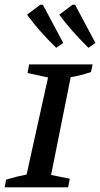

<svg xmlns="http://www.w3.org/2000/svg" viewBox="-24 -803 429 823"><path d="M-4 0 2 -33Q25 -40 47 -45.5Q69 -51 90 -55L182 -471L94 -490L101 -527H373L366 -494Q341 -486 321.5 -481Q302 -476 279 -472L195 -53L275 -37L268 0ZM217 -598Q176 -638 146.5 -672Q117 -706 92 -740L149 -783L160 -782L247 -619ZM355 -598Q315 -638 285 -672Q255 -706 230 -740L287 -783L298 -782L385 -619Z"/></svg>

Font: Piazzolla SC Medium
Style: Italic
Weight: 500
Italic angle: -11.3°
Designer: Juan Pablo del Peral
Foundry: Huerta Tipografica
Version: Version 1.330